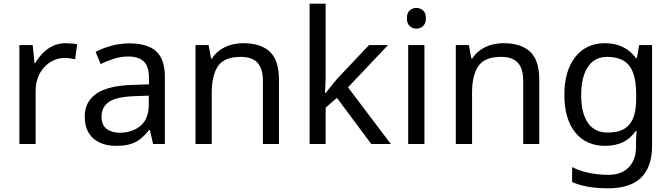

<svg xmlns="http://www.w3.org/2000/svg" viewBox="-20 -780 3637 1040"><path d="M335 -546Q350 -546 367.5 -544.5Q385 -543 398 -540L387 -459Q374 -462 358.5 -464Q343 -466 329 -466Q298 -466 270 -453Q242 -440 220 -416.5Q198 -393 185.5 -360Q173 -327 173 -286V0H85V-536H157L167 -438H171Q188 -468 212 -492.5Q236 -517 267 -531.5Q298 -546 335 -546Z M681 -545Q779 -545 826 -502Q873 -459 873 -365V0H809L792 -76H788Q765 -47 740.5 -27.5Q716 -8 684.5 1Q653 10 608 10Q560 10 521.5 -7Q483 -24 461 -59.5Q439 -95 439 -149Q439 -229 502 -272.5Q565 -316 696 -320L787 -323V-355Q787 -422 758 -448Q729 -474 676 -474Q634 -474 596 -461.5Q558 -449 525 -433L498 -499Q533 -518 581 -531.5Q629 -545 681 -545ZM707 -259Q607 -255 568.5 -227Q530 -199 530 -148Q530 -103 557.5 -82Q585 -61 628 -61Q696 -61 741 -98.5Q786 -136 786 -214V-262Z M1297 -546Q1393 -546 1442 -499.5Q1491 -453 1491 -349V0H1404V-343Q1404 -408 1375 -440Q1346 -472 1284 -472Q1195 -472 1161 -422Q1127 -372 1127 -278V0H1039V-536H1110L1123 -463H1128Q1146 -491 1172.5 -509.5Q1199 -528 1231 -537Q1263 -546 1297 -546Z M1744 -363Q1744 -347 1742.5 -321Q1741 -295 1740 -276H1744Q1750 -284 1762 -299Q1774 -314 1786.5 -329.5Q1799 -345 1808 -355L1979 -536H2082L1865 -307L2097 0H1991L1805 -250L1744 -197V0H1657V-760H1744Z M2279 -536V0H2191V-536ZM2236 -737Q2256 -737 2271.5 -723.5Q2287 -710 2287 -681Q2287 -653 2271.5 -639Q2256 -625 2236 -625Q2214 -625 2199 -639Q2184 -653 2184 -681Q2184 -710 2199 -723.5Q2214 -737 2236 -737Z M2707 -546Q2803 -546 2852 -499.5Q2901 -453 2901 -349V0H2814V-343Q2814 -408 2785 -440Q2756 -472 2694 -472Q2605 -472 2571 -422Q2537 -372 2537 -278V0H2449V-536H2520L2533 -463H2538Q2556 -491 2582.5 -509.5Q2609 -528 2641 -537Q2673 -546 2707 -546Z M3257 -546Q3310 -546 3352.5 -526Q3395 -506 3425 -465H3430L3442 -536H3512V9Q3512 85 3486 136.5Q3460 188 3407 214Q3354 240 3272 240Q3214 240 3165.5 231.5Q3117 223 3079 206V125Q3117 145 3168 156Q3219 167 3277 167Q3346 167 3385.5 126.5Q3425 86 3425 16V-5Q3425 -17 3426 -39.5Q3427 -62 3428 -71H3424Q3396 -30 3354.5 -10Q3313 10 3258 10Q3154 10 3095.5 -63Q3037 -136 3037 -267Q3037 -395 3095.5 -470.5Q3154 -546 3257 -546ZM3269 -472Q3224 -472 3192.5 -448Q3161 -424 3144.5 -378Q3128 -332 3128 -266Q3128 -167 3164.5 -114.5Q3201 -62 3271 -62Q3312 -62 3341 -72.5Q3370 -83 3389 -105.5Q3408 -128 3417 -163Q3426 -198 3426 -246V-267Q3426 -340 3409.5 -385Q3393 -430 3358 -451Q3323 -472 3269 -472Z"/></svg>

Font: ukannada05
Style: Book
Weight: 400
Designer: Jelle Bosma - Monotype Design Team
Foundry: Monotype Imaging Inc.
Version: Version 2.003